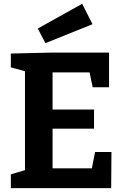

<svg xmlns="http://www.w3.org/2000/svg" viewBox="-20 -977 649 997"><path d="M473.7 -187.7H558.7L557.3 0H36.3V-71.7L128.7 -99L109.7 -70.3V-630L128 -602L36.3 -627.3V-699L250 -704H546.3V-524H461.3L441 -620.7L467.7 -601H230.7L253 -623.3V-386L230.7 -408.3H468.3V-308.7H230.7L253 -334.3V-80.7L230.7 -103H480L452.7 -80.7ZM216 -753 176 -828.7 406.7 -957.3 460.3 -851.3Z"/></svg>

Font: Bitter Thin
Style: Regular
Weight: 100
Designer: Sol Matas, and Bitter project Authors
Foundry: Sol Matas
Version: Version 2.002